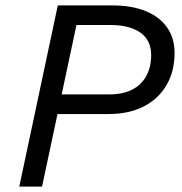

<svg xmlns="http://www.w3.org/2000/svg" viewBox="-20 -688 672 708"><path d="M51.1 0 193.1 -668H394.4Q465.6 -668 516.9 -647.2Q568.2 -626.3 595.9 -587.1Q623.7 -547.9 623.7 -492.4Q623.7 -424.7 593.9 -373.9Q564.2 -323.2 509.9 -295.4Q455.7 -267.5 379.8 -267.5H192L135 0ZM207.4 -339.8H382.2Q432.3 -339.8 466.6 -357.1Q500.9 -374.4 519.1 -407.2Q537.4 -440 537.4 -485Q537.4 -540 497.4 -567.9Q457.4 -595.8 387.8 -595.8H261.9Z"/></svg>

Font: Atkinson Hyperlegible Mono ExtraLight
Style: Italic
Weight: 200
Italic angle: -12°
Monospace: yes
Designer: Elliott Scott, Megan Eiswerth, Linus Boman, Theodore Petrosky, Letters from Sweden
Foundry: Applied Design Works, Letters from Sweden
Version: Version 2.001